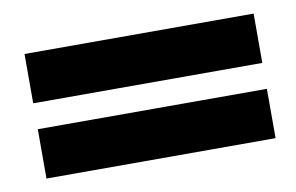

<svg xmlns="http://www.w3.org/2000/svg" viewBox="-41 -416 582 378"><g transform="rotate(-10 250.0 -226.5)"><path d="M25.4 -350.6V-252H483.4V-350.6ZM25.4 -200.2V-101.6H483.4V-200.2Z"/></g></svg>

Font: Bentham
Style: Bold
Weight: 700
Version: Version 002.001